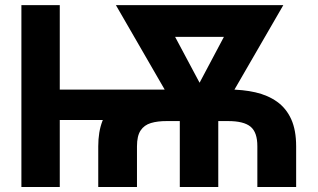

<svg xmlns="http://www.w3.org/2000/svg" viewBox="-20 -748 1270 768"><path d="M666 -389.5V-268H170.1V-389.5ZM219.1 -727.5V0H65.6V-727.5ZM527.9 0H373V-162.5Q372.9 -279.3 439.9 -334.4Q506.9 -389.6 647.3 -390H891.8Q951.7 -390 1001.5 -378.7Q1051.4 -367.3 1088.1 -341.2Q1124.9 -315 1144.8 -271.3Q1164.6 -227.6 1164.6 -162.5V0H1009.4V-162.5Q1009.7 -218.8 982.1 -241.4Q954.6 -263.9 891.8 -263.7H647.3Q610.7 -263.9 583.8 -255.9Q556.9 -247.9 542.4 -226.1Q527.9 -204.3 527.9 -162.5ZM973.8 -727.5V-600.6H587.7V-727.5ZM741 -346.7 943 -727.5H1113.3L846.9 -267H760.2ZM612.7 -727.5 817.6 -343.4 795.5 -267H709.6L443.6 -727.5ZM853.1 -368.6V0H699.2V-368.6Z"/></svg>

Font: Inter V
Style: 
Weight: 400
Designer: Rasmus Andersson
Foundry: rsms
Version: Version 4.000;git-a3f224843